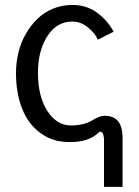

<svg xmlns="http://www.w3.org/2000/svg" viewBox="-20 -554 555 768"><path d="M131.8 -263.7C131.8 -322.8 145 -371.6 169.9 -410.2C194.8 -448.7 228 -467.8 269.5 -467.8C292.5 -467.8 313.5 -459.5 333 -443.4C352.5 -427.2 365.2 -411.1 371.1 -395L434.6 -427.2C417 -459 394.5 -484.4 366.7 -504.4C338.9 -524.4 306.6 -534.2 269.5 -534.2C242.2 -534.2 216.3 -529.3 192.4 -519.5C168.5 -509.8 147 -495.6 129.4 -478.5C111.8 -461.4 96.2 -440.9 83 -418C69.8 -395 60.1 -370.1 53.7 -343.8C47.4 -317.4 43.9 -290 43.9 -262.2C43.9 -210 51.8 -163.1 67.4 -122.1C83 -81.1 106.9 -48.3 139.6 -23.4C158.7 -8.8 180.7 2 205.1 8.3C212.4 10.3 219.7 11.2 227.5 12.2C236.3 13.2 245.6 14.2 256.8 14.2H261.2C311 14.2 349.1 1.5 374 -23.4C379.9 -29.3 385.7 -28.3 391.1 -20.5C393.1 -18.1 394.5 -11.2 396 0V193.4H470.2V0V-2.4C470.2 -61.5 446.8 -90.8 399.4 -90.8H395.5C384.8 -90.8 369.6 -85 350.1 -73.2C326.7 -59.1 297.9 -52.2 263.7 -52.2C226.1 -52.2 194.8 -71.3 169.9 -109.4C145 -147.5 131.8 -198.7 131.8 -263.7Z"/></svg>

Font: Tuffy
Style: Regular
Weight: 500
Designer: Thatcher Ulrich, Karoly Barta and Michael Everson
Version: Version 001.270